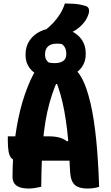

<svg xmlns="http://www.w3.org/2000/svg" viewBox="-20 -1074 640 1104"><path d="M25 -290H264Q296 -290 321.5 -283Q347 -276 366 -261L401 -276V-150H85Q60 -150 47 -163Q34 -176 29.5 -202Q25 -228 25 -265ZM217 0Q200 4 181 7Q162 10 145 10Q117 10 96 3.5Q75 -3 63.5 -18Q52 -33 52 -57Q52 -117 56 -175Q60 -233 67.5 -287.5Q75 -342 85.5 -393Q96 -444 109.5 -489Q123 -534 138.5 -573.5Q154 -613 171 -644.5Q188 -676 207 -700Q223 -705 243.5 -707.5Q264 -710 283 -710Q342 -710 378 -695Q414 -680 436.5 -647.5Q459 -615 477 -563Q490 -525 500.5 -480Q511 -435 519 -383Q527 -331 533 -272Q539 -213 543 -146Q545 -112 547 -75Q549 -38 550 0Q536 5 519 7.5Q502 10 484 10Q451 10 429 1Q407 -8 396 -29.5Q385 -51 383 -88Q380 -156 376 -216.5Q372 -277 365.5 -331Q359 -385 350 -434.5Q341 -484 328 -530Q315 -576 297 -621L338 -591H272L315 -621Q294 -575 278.5 -528Q263 -481 251.5 -428.5Q240 -376 232.5 -313.5Q225 -251 221.5 -174Q218 -97 217 0ZM303 -913Q352 -913 390.5 -895Q429 -877 451 -844.5Q473 -812 473 -767V-761Q473 -720 450.5 -688Q428 -656 388 -638.5Q348 -621 297 -621Q248 -621 209.5 -637.5Q171 -654 149 -684.5Q127 -715 127 -756V-762Q127 -807 150 -841Q173 -875 212.5 -894Q252 -913 303 -913ZM306 -823Q273 -823 256 -807Q239 -791 239 -762V-756Q239 -743 245 -732Q251 -721 261 -714Q269 -713 277.5 -712Q286 -711 294 -711Q327 -711 344 -724Q361 -737 361 -761V-767Q361 -785 354.5 -798.5Q348 -812 335 -821Q328 -822 321 -822.5Q314 -823 306 -823ZM353 -1054Q380 -1054 401.5 -1052.5Q423 -1051 441 -1047.5Q459 -1044 474 -1039Q488 -1034 491 -1021.5Q494 -1009 489 -993Q483 -975 474.5 -961Q466 -947 455.5 -935.5Q445 -924 432 -913.5Q419 -903 403 -894Q385 -884 367.5 -881Q350 -878 322 -878Q306 -878 291 -879.5Q276 -881 262 -884.5Q248 -888 232 -894Q263 -918 286 -942.5Q309 -967 326 -994.5Q343 -1022 353 -1054Z"/></svg>

Font: Recursive Monospace Casual ExtraBold
Style: Regular
Weight: 800
Version: Version 1.047